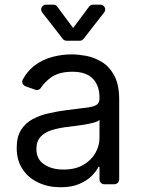

<svg xmlns="http://www.w3.org/2000/svg" viewBox="-20 -784 604 817"><path d="M143.1 -7.1Q100.1 -27 76 -64.3Q51.1 -101.2 51.1 -154.8Q51.1 -202.1 69.6 -231.2Q87.7 -260.3 119 -277Q150.9 -294 187.1 -301.8Q226.2 -310.7 262.8 -315.3L333.8 -324.2L343.4 -325.3Q374.3 -328.5 388.8 -336.6Q403.4 -344.8 403.4 -365.1V-367.9Q403.4 -420.5 374.6 -449.6Q345.9 -478.7 288.4 -478.7Q228.7 -478.7 194.2 -452.4Q169.4 -433.6 154.1 -410.5Q151.3 -405.9 146.7 -403.4Q142 -400.9 137.1 -400.9Q132.8 -400.9 129.6 -402.3L88.4 -416.9Q82 -419.4 78.3 -424.7Q74.6 -430 74.6 -436.4Q74.6 -441.4 77.4 -446.4Q95.5 -479.8 123.6 -502.5Q159.8 -530.5 201.7 -541.5Q243.6 -552.6 285.5 -552.6Q310.7 -552.6 345.9 -546.5Q380.3 -540.1 412.3 -521Q445 -501.4 465.9 -463.1Q487.2 -424.4 487.2 -359.4V-21Q487.2 -12.1 481 -6Q474.8 0 466.3 0H424Q415.5 0 409.4 -6Q403.4 -12.1 403.4 -21V-73.9H399.1Q390.6 -56.5 370.7 -35.9Q350.5 -15.6 317.8 -1.4Q285.2 12.8 237.2 12.8Q185.7 12.8 143.1 -7.1ZM167.3 -84.9Q199.9 -62.5 250 -62.5Q300.1 -62.5 333.8 -82Q368.3 -101.9 385.7 -132.5Q403.4 -163.7 403.4 -197.4V-274.1Q398.1 -267.8 380 -262.4Q358 -256.7 338.8 -253.6Q317.1 -250.4 311.1 -249.6L293.7 -247.2L267.8 -244L258.5 -242.9Q226.6 -238.6 197.4 -229.4Q168.7 -219.8 152 -201.3Q134.9 -182.2 134.9 -150.6Q134.9 -106.5 167.3 -84.9ZM207 -764.2H176.1Q167.3 -764.2 161.2 -758Q155.2 -751.8 155.2 -743.6Q155.2 -736.5 159.8 -730.8L246.8 -619Q252.8 -610.8 263.1 -610.8H319.6Q329.9 -610.8 335.9 -619L422.9 -730.8Q427.6 -736.5 427.6 -743.6Q427.6 -751.8 421.5 -758Q415.5 -764.2 406.6 -764.2H375.7Q365.4 -764.2 359 -755.7L291.2 -664.8L223.7 -755.7Q217.3 -764.2 207 -764.2Z"/></svg>

Font: DeltaSans
Style: Regular
Weight: 400
Designer: Rasmus Andersson
Foundry: rsms
Version: Version 3.012